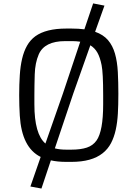

<svg xmlns="http://www.w3.org/2000/svg" viewBox="-20 -921 789 1104"><path d="M213.9 -18.6Q105 -72.3 93.8 -255.9Q90.3 -311.5 90.3 -373.8Q90.3 -436 93.8 -488.5Q97.2 -541 107.2 -583.5Q117.2 -626 135.5 -658.4Q153.8 -690.9 183.6 -712.9Q245.1 -756.8 360.8 -756.8H391.1Q432.1 -756.8 465.3 -752.4L515.6 -901.4L580.6 -888.7L526.9 -738.3Q574.2 -721.7 601.1 -690.2Q627.9 -658.7 641.1 -612.8Q654.3 -566.9 657.5 -506.8Q660.6 -446.8 660.6 -382.1Q660.6 -317.4 657.7 -267.3Q654.8 -217.3 645.5 -174.8Q636.2 -132.3 618.4 -98.1Q600.6 -64 570.3 -40Q507.8 9.8 391.1 9.8H360.8Q310.5 9.8 272.5 1L218.3 163.1L154.8 151.4ZM441.4 -681.2Q417.5 -684.6 396 -684.6H355Q235.8 -684.6 202.6 -607.9Q181.6 -559.1 179.7 -492.7Q177.7 -426.3 177.7 -374V-321.3Q177.7 -149.9 241.2 -95.7L341.8 -383.3ZM295.4 -67.9Q323.7 -60.5 360.8 -60.5H390.1Q443.8 -60.5 479.2 -72.3Q514.6 -84 535.2 -113.3Q573.2 -167.5 573.2 -321.3V-374Q573.2 -502 564.2 -546.6Q555.2 -591.3 540.3 -617.9Q525.4 -644.5 499.5 -660.6L401.4 -383.3Z"/></svg>

Font: Armata
Style: Regular
Weight: 400
Designer: Viktoriya Grabowska
Foundry: Viktoriya Grabowska
Version: Version 1.002